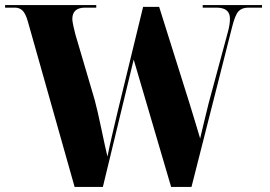

<svg xmlns="http://www.w3.org/2000/svg" viewBox="-22 -734 1061 754"><path d="M271 0H382L503 -500L650 0H730L889 -626Q901 -675 914.5 -689.5Q928 -704 953 -704H1007V-714H774V-704H828Q881 -704 881 -661Q881 -636 872 -605L797 -327Q786 -282 776 -241Q766 -200 764 -190Q756 -216 745 -253.5Q734 -291 721 -332L603 -707H540L442 -304Q430 -253 419 -206.5Q408 -160 400 -119Q390 -161 375.5 -230.5Q361 -300 350 -341L274 -599Q270 -614 266 -632.5Q262 -651 262 -659Q262 -704 312 -704H356V-714H-2V-704H37Q54 -704 66 -693Q78 -682 87 -651Z"/></svg>

Font: Noto Serif Display SemiCondensed Extra
Style: Regular
Weight: 800
Width: 4
Designer: Monotype Design Team
Foundry: Monotype Imaging Inc.
Version: Version 1.900